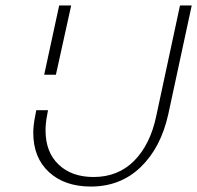

<svg xmlns="http://www.w3.org/2000/svg" viewBox="-20 -678 724 704"><path d="M153 -257Q147 -227 147 -200Q147 -120 195 -74.5Q243 -29 323 -29Q413 -29 472 -88.5Q531 -148 553 -253L640 -658H683L597 -259Q570 -137 496 -65.5Q422 6 313 6Q217 6 159.5 -47Q102 -100 102 -191Q102 -220 110 -258L113 -274H156ZM197 -658H241L185 -404H142Z"/></svg>

Font: Ysabeau Light
Style: Italic
Weight: 300
Italic angle: -12°
Designer: Christian Thalmann (Catharsis Fonts)
Version: Version 0.003